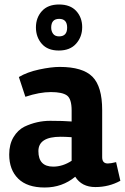

<svg xmlns="http://www.w3.org/2000/svg" viewBox="-20 -822 556 855"><path d="M516 -17Q465 11 404.5 11Q344 11 315 -35Q257 13 179 13Q101 13 61 -26.5Q21 -66 21 -134Q21 -179 40 -211Q59 -243 89 -258Q144 -284 203.5 -284Q263 -284 299 -281V-330Q299 -382 278 -397Q257 -412 206.5 -412Q156 -412 93 -391L64 -479Q101 -501 154.5 -512.5Q208 -524 246 -524Q348 -524 391.5 -480.5Q435 -437 435 -332V-122Q435 -94 460 -94Q473 -94 497 -100ZM217 -80Q259 -80 299 -106V-211Q271 -213 250 -213Q151 -213 151 -149Q151 -80 217 -80ZM319.5 -773Q346 -744 346 -701Q346 -658 319 -627.5Q292 -597 242 -597Q192 -597 166 -627Q140 -657 140 -700Q140 -743 166.5 -772.5Q193 -802 243 -802Q293 -802 319.5 -773ZM243 -660Q279 -660 279 -699Q279 -738 243.5 -738Q208 -738 208 -699Q208 -683 216.5 -671.5Q225 -660 243 -660Z"/></svg>

Font: Rambla
Style: Bold
Weight: 700
Designer: Martin Sommaruga
Foundry: Martin Sommaruga
Version: Version 1.001